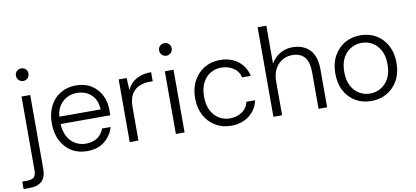

<svg xmlns="http://www.w3.org/2000/svg" viewBox="-107 -1012 3293 1520"><g transform="rotate(-10 1539.0 -252.0)"><path d="M121 -623Q100 -623 85 -637.5Q70 -652 70 -674Q70 -696 85 -710Q100 -724 121 -724Q142 -724 156.5 -710Q171 -696 171 -674Q171 -652 156.5 -637.5Q142 -623 121 -623ZM-26 220V160H12Q51 160 68 144Q85 128 85 88V-504H155V91Q155 220 23 220Z M522 12Q452 12 398.5 -21Q345 -54 314.5 -113.5Q284 -173 284 -253Q284 -333 314.5 -392Q345 -451 399 -483.5Q453 -516 524 -516Q597 -516 648 -483Q699 -450 725.5 -396.5Q752 -343 752 -281Q752 -271 751.5 -260.5Q751 -250 751 -236H352Q355 -173 379.5 -131Q404 -89 442 -68.5Q480 -48 522 -48Q579 -48 616 -73.5Q653 -99 669 -144H738Q719 -77 664 -32.5Q609 12 522 12ZM521 -456Q478 -456 441.5 -437.5Q405 -419 381 -383.5Q357 -348 352 -295H684Q681 -372 635.5 -414Q590 -456 521 -456Z M866 0V-504H930L935 -407Q959 -459 1007.5 -487.5Q1056 -516 1129 -516V-443H1102Q1059 -443 1021 -427Q983 -411 959.5 -373Q936 -335 936 -267V0Z M1272 -623Q1251 -623 1236 -637.5Q1221 -652 1221 -674Q1221 -696 1236 -710Q1251 -724 1272 -724Q1293 -724 1307.5 -710Q1322 -696 1322 -674Q1322 -652 1307.5 -637.5Q1293 -623 1272 -623ZM1237 0V-504H1307V0Z M1680 12Q1610 12 1555 -21Q1500 -54 1468 -113Q1436 -172 1436 -251Q1436 -331 1468 -390.5Q1500 -450 1555 -483Q1610 -516 1680 -516Q1768 -516 1826.5 -470.5Q1885 -425 1901 -350H1831Q1820 -400 1778 -427.5Q1736 -455 1680 -455Q1634 -455 1595 -432.5Q1556 -410 1532 -364.5Q1508 -319 1508 -251Q1508 -184 1532 -138.5Q1556 -93 1595.5 -70Q1635 -47 1680 -47Q1736 -47 1778 -75Q1820 -103 1831 -154H1901Q1886 -81 1827 -34.5Q1768 12 1680 12Z M2021 0V-720H2091V-414Q2117 -462 2163 -489Q2209 -516 2264 -516Q2350 -516 2401.5 -464Q2453 -412 2453 -303V0H2384V-295Q2384 -455 2252 -455Q2184 -455 2137.5 -406Q2091 -357 2091 -267V0Z M2808 12Q2737 12 2681.5 -20.5Q2626 -53 2594.5 -112Q2563 -171 2563 -252Q2563 -332 2595.5 -391.5Q2628 -451 2683.5 -483.5Q2739 -516 2810 -516Q2880 -516 2935.5 -483.5Q2991 -451 3023 -391.5Q3055 -332 3055 -252Q3055 -171 3022.5 -112Q2990 -53 2934 -20.5Q2878 12 2808 12ZM2808 -48Q2854 -48 2894 -71Q2934 -94 2958.5 -139Q2983 -184 2983 -252Q2983 -320 2958.5 -365Q2934 -410 2895 -432.5Q2856 -455 2810 -455Q2764 -455 2724 -432.5Q2684 -410 2659.5 -365Q2635 -320 2635 -252Q2635 -184 2659 -139Q2683 -94 2722.5 -71Q2762 -48 2808 -48Z"/></g></svg>

Font: DM Sans Light
Style: Regular
Weight: 300
Designer: Colophon Foundry, Jonny Pinhorn
Foundry: Colophon Foundry
Version: Version 4.004; ttfautohint (v1.8.4.7-5d5b)